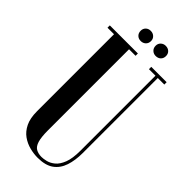

<svg xmlns="http://www.w3.org/2000/svg" viewBox="-260 -876 936 936"><g transform="rotate(45 208.0 -408.0)"><path d="M137 -787Q137 -802.2 147 -811.9Q157 -821.5 172.4 -821.5Q187.8 -821.5 198.1 -811.8Q208.5 -802.1 208.5 -787Q208.5 -771 198.1 -761.2Q187.8 -751.5 172.4 -751.5Q157 -751.5 147 -761.2Q137 -771 137 -787ZM240.2 -787Q240.2 -802.2 250.6 -811.9Q261 -821.5 275.5 -821.5Q291.8 -821.5 301.8 -811.8Q311.8 -802.1 311.8 -787Q311.8 -771 301.8 -761.2Q291.8 -751.5 275.5 -751.5Q261 -751.5 250.6 -761.2Q240.2 -771 240.2 -787ZM57.2 -683H12.2V-699H205.8V-683H160.8V-123.5Q160.8 -77.5 168.4 -52.6Q176 -27.8 191.8 -18.8Q207.6 -9.8 230.2 -9.8Q243 -9.8 262.1 -14.4Q281.2 -19 299.9 -34.2Q318.5 -49.5 330.8 -81Q343 -112.5 343 -165.5V-683H298V-699H404V-683H359V-166.2Q359 -115.2 346 -76.2Q333 -37.2 302.8 -15.5Q272.5 6.2 219 6.2Q193 6.2 164.5 -1Q136 -8.2 111.6 -25.5Q87.2 -42.8 72.2 -73.5Q57.2 -104.2 57.2 -152Z"/></g></svg>

Font: Emberly Black
Style: Regular
Weight: 900
Designer: Rajesh Rajput
Foundry: Rajesh Rajput
Version: Version 1.000